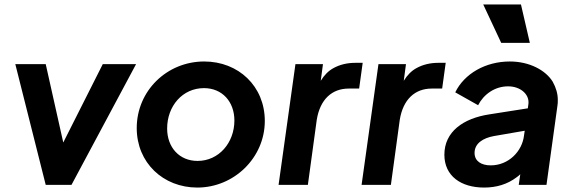

<svg xmlns="http://www.w3.org/2000/svg" viewBox="-20 -833 2581 865"><path d="M302 0 593 -544H443L265 -191L186 -544H49L186 0Z M869 12C1034 12 1173 -122 1173 -288C1173 -445 1054 -556 900 -556C732 -556 596 -424 596 -256C596 -100 715 12 869 12ZM870 -108C788 -108 733 -169 733 -254C733 -355 802 -436 899 -436C981 -436 1036 -375 1036 -290C1036 -190 966 -108 870 -108Z M1367 0 1407 -293C1422 -386 1476 -434 1551 -434H1598L1614 -550H1582C1544 -550 1511 -542 1482 -526C1460 -514 1441 -495 1425 -469L1435 -544H1311L1235 0Z M1741 0 1781 -293C1796 -386 1850 -434 1925 -434H1972L1988 -550H1956C1918 -550 1885 -542 1856 -526C1834 -514 1815 -495 1799 -469L1809 -544H1685L1609 0Z M2367 -640 2327 -813H2157L2238 -640ZM2161 12C2217 12 2266 -3 2307 -34C2313 -38 2319 -43 2324 -48L2317 0H2442L2491 -354C2493 -364 2493 -374 2493 -383C2493 -411 2485 -438 2470 -465C2438 -517 2365 -556 2277 -556C2167 -556 2072 -501 2031 -417L2134 -359C2159 -408 2209 -444 2269 -444C2324 -444 2361 -410 2361 -373C2361 -369 2361 -364 2360 -360L2358 -345L2186 -318C2066 -300 1982 -239 1982 -136C1982 -40 2057 12 2161 12ZM2344 -244 2341 -224C2333 -150 2270 -88 2191 -88C2148 -88 2118 -107 2118 -144C2118 -187 2156 -211 2205 -220Z"/></svg>

Font: Plus Jakarta Sans
Style: Bold Italic
Weight: 700
Italic angle: -8°
Designer: Gumpita Rahayu
Foundry: Tokotype
Version: Version 2.071;gftools[0.9.30]